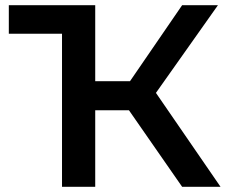

<svg xmlns="http://www.w3.org/2000/svg" viewBox="-20 -720 884 740"><path d="M477 -295H347V0H219V-590H14V-700H347V-407H481L682 -700H820L581 -362L830 0H682Z"/></svg>

Font: CMG Sans SemiBold
Style: Regular
Weight: 600
Designer: Julieta Ulanovsky
Foundry: Julieta Ulanovsky
Version: Version 7.200